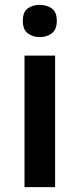

<svg xmlns="http://www.w3.org/2000/svg" viewBox="-20 -771 327 791"><path d="M207 -542V0H81V-542ZM144 -751Q172 -751 193 -736.5Q214 -722 214 -685Q214 -649 193 -633.5Q172 -618 144 -618Q115 -618 94.5 -633.5Q74 -649 74 -685Q74 -722 94.5 -736.5Q115 -751 144 -751Z"/></svg>

Font: Noto Sans Cham SemiBold
Style: Regular
Weight: 600
Version: Version 2.002